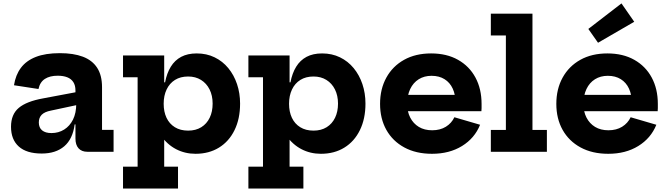

<svg xmlns="http://www.w3.org/2000/svg" viewBox="-20 -868 3820 1098"><path d="M480 0Q447 0 429.2 -19.8Q411.5 -39.5 411.5 -75.5V-194L422 -214L416 -274L411.5 -307.5V-351Q411.5 -379.5 399.5 -398.2Q387.5 -417 364.8 -426Q342 -435 310 -435Q265 -435 236.8 -416.8Q208.5 -398.5 200 -359L60 -380.5Q69 -439 99.5 -480Q130 -521 185 -542.5Q240 -564 322.5 -564Q400 -564 453.8 -543.8Q507.5 -523.5 535.5 -480.5Q563.5 -437.5 563.5 -369.5V-125.5H629.5V0ZM218.5 10Q132 10 87.5 -30Q43 -70 43 -143Q43 -214 87.5 -251.2Q132 -288.5 227 -305.5L439.5 -345.5V-271.5L271 -235.5Q235 -228.5 218.5 -211.8Q202 -195 202 -167.5Q202 -138 220.8 -122.5Q239.5 -107 274.5 -107Q314.5 -107 346.8 -127Q379 -147 397.5 -184.2Q416 -221.5 416 -274L441 -156.5H407Q396 -73 347.5 -31.5Q299 10 218.5 10Z M683.5 210V85H767V-426H683.5V-551H919V-356.5L916 -291V-263L919 -187V85H998V210ZM1098 11.5Q1038 11.5 987.2 -14.8Q936.5 -41 899 -94Q861.5 -147 841.5 -226.5L916 -274.5Q916 -229 932.2 -194.5Q948.5 -160 980 -140.5Q1011.5 -121 1056 -121Q1099.5 -121 1131 -140.5Q1162.5 -160 1179.2 -194.8Q1196 -229.5 1196 -275.5Q1196 -321.5 1178.5 -356.5Q1161 -391.5 1129.5 -411Q1098 -430.5 1056 -430.5Q1012 -430.5 980.8 -411Q949.5 -391.5 932.8 -356.2Q916 -321 916 -274.5L901 -397H924Q934 -449.5 956.8 -486.5Q979.5 -523.5 1016.2 -543Q1053 -562.5 1105 -562.5Q1161.5 -562.5 1207.2 -540.2Q1253 -518 1285.5 -478.5Q1318 -439 1335.5 -387Q1353 -335 1353 -275.5Q1353 -188.5 1321.2 -123.8Q1289.5 -59 1232.2 -23.8Q1175 11.5 1098 11.5Z M1400.5 210V85H1484V-426H1400.5V-551H1636V-356.5L1633 -291V-263L1636 -187V85H1715V210ZM1815 11.5Q1755 11.5 1704.2 -14.8Q1653.5 -41 1616 -94Q1578.5 -147 1558.5 -226.5L1633 -274.5Q1633 -229 1649.2 -194.5Q1665.5 -160 1697 -140.5Q1728.5 -121 1773 -121Q1816.5 -121 1848 -140.5Q1879.5 -160 1896.2 -194.8Q1913 -229.5 1913 -275.5Q1913 -321.5 1895.5 -356.5Q1878 -391.5 1846.5 -411Q1815 -430.5 1773 -430.5Q1729 -430.5 1697.8 -411Q1666.5 -391.5 1649.8 -356.2Q1633 -321 1633 -274.5L1618 -397H1641Q1651 -449.5 1673.8 -486.5Q1696.5 -523.5 1733.2 -543Q1770 -562.5 1822 -562.5Q1878.5 -562.5 1924.2 -540.2Q1970 -518 2002.5 -478.5Q2035 -439 2052.5 -387Q2070 -335 2070 -275.5Q2070 -188.5 2038.2 -123.8Q2006.5 -59 1949.2 -23.8Q1892 11.5 1815 11.5Z M2450.5 11.5Q2359 11.5 2292.2 -24.8Q2225.5 -61 2189.5 -125.2Q2153.5 -189.5 2153.5 -274Q2153.5 -359 2189.5 -424.2Q2225.5 -489.5 2291 -526Q2356.5 -562.5 2445.5 -562.5Q2534.5 -562.5 2599.2 -526Q2664 -489.5 2699 -424.5Q2734 -359.5 2734 -273.5Q2734 -259.5 2734 -249.5Q2734 -239.5 2733 -232H2583Q2584.5 -243 2584.8 -254.5Q2585 -266 2585 -280.5Q2585 -326.5 2569 -361.2Q2553 -396 2522.2 -415.2Q2491.5 -434.5 2448 -434.5Q2406 -434.5 2374.5 -414.8Q2343 -395 2325.8 -358.8Q2308.5 -322.5 2308.5 -274Q2308.5 -229.5 2326 -195.5Q2343.5 -161.5 2375.2 -142.2Q2407 -123 2451.5 -123Q2497 -123 2529.8 -143.2Q2562.5 -163.5 2578.5 -197.5L2725.5 -154.5Q2694.5 -77.5 2622.2 -33Q2550 11.5 2450.5 11.5ZM2250 -232V-325.5H2643.5L2660 -232Z M3025 -125H3107.5V0H2787V-125H2873V-665H2787V-790H3025Z M3458.5 11.5Q3367 11.5 3300.2 -24.8Q3233.5 -61 3197.5 -125.2Q3161.5 -189.5 3161.5 -274Q3161.5 -359 3197.5 -424.2Q3233.5 -489.5 3299 -526Q3364.5 -562.5 3453.5 -562.5Q3542.5 -562.5 3607.2 -526Q3672 -489.5 3707 -424.5Q3742 -359.5 3742 -273.5Q3742 -259.5 3742 -249.5Q3742 -239.5 3741 -232H3591Q3592.5 -243 3592.8 -254.5Q3593 -266 3593 -280.5Q3593 -326.5 3577 -361.2Q3561 -396 3530.2 -415.2Q3499.5 -434.5 3456 -434.5Q3414 -434.5 3382.5 -414.8Q3351 -395 3333.8 -358.8Q3316.5 -322.5 3316.5 -274Q3316.5 -229.5 3334 -195.5Q3351.5 -161.5 3383.2 -142.2Q3415 -123 3459.5 -123Q3505 -123 3537.8 -143.2Q3570.5 -163.5 3586.5 -197.5L3733.5 -154.5Q3702.5 -77.5 3630.2 -33Q3558 11.5 3458.5 11.5ZM3258 -232V-325.5H3651.5L3668 -232ZM3534 -848.5 3607 -743.5 3400 -623.5 3344.5 -702.5Z"/></svg>

Font: Hepta Slab
Style: Bold
Weight: 700
Designer: Michael LaGattuta
Foundry: Michael LaGattuta
Version: Version 1.100